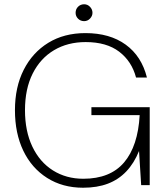

<svg xmlns="http://www.w3.org/2000/svg" viewBox="-20 -867 784 899"><path d="M369 12Q273 12 200.5 -34Q128 -80 89 -161.5Q50 -243 50 -351Q50 -459 91 -540Q132 -621 206 -666.5Q280 -712 380 -712Q494 -712 568.5 -658Q643 -604 668 -504H617Q597 -580 538 -625Q479 -670 381 -670Q297 -670 233 -632Q169 -594 133 -522.5Q97 -451 97 -351Q97 -253 131.5 -180.5Q166 -108 228 -69Q290 -30 370 -30Q496 -30 561 -106.5Q626 -183 634 -328H408V-365H681V0H641L631 -160Q608 -103 571.5 -64.5Q535 -26 485 -7Q435 12 369 12ZM374 -768Q357 -768 345.5 -779.5Q334 -791 334 -807Q334 -824 345.5 -835.5Q357 -847 374 -847Q390 -847 401.5 -835Q413 -823 413 -807Q413 -792 401.5 -780Q390 -768 374 -768Z"/></svg>

Font: DM Sans 9pt ExtraLight
Style: Regular
Weight: 250
Version: Version 4.004;gftools[0.9.30]